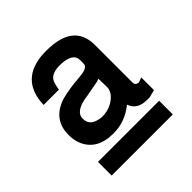

<svg xmlns="http://www.w3.org/2000/svg" viewBox="-130 -831 630 630"><g transform="rotate(-45 185.0 -515.5)"><path d="M320.8 -358.4V-294.9H37.1V-358.4ZM333.5 -454.1V-395L311 -389.2L306.2 -388.2H294.9Q249.5 -388.2 237.3 -423.8Q213.9 -405.3 189.7 -396.7Q165.5 -388.2 139.6 -388.2Q62.5 -388.2 38.6 -446.8Q31.2 -466.3 31.2 -488.8Q31.2 -553.7 89.8 -579.6L101.1 -584Q120.6 -589.4 142.6 -592.8Q164.6 -596.2 190.4 -598.1Q226.1 -600.6 231 -614.3V-615.2L231.9 -622.6V-635.7Q231.9 -670.4 173.3 -671.4Q132.3 -671.4 122.1 -648.4Q117.2 -637.2 113.8 -616.7H43Q46.9 -731.4 164.6 -736.3H175.8Q300.8 -736.3 301.3 -637.2V-463.4Q301.3 -448.7 316.4 -447.8ZM231 -550.3 221.2 -546.9 166 -536.6Q138.2 -533.2 122.6 -524.7Q106.9 -516.1 103 -503.4V-501L102.1 -499V-491.7Q102.1 -457.5 150.9 -453.1Q173.3 -453.1 191.7 -461.4Q210 -469.7 222.7 -484.9Q226.6 -490.7 229.2 -497.1Q231.9 -503.4 231.9 -510.3Z"/></g></svg>

Font: SolaimanLipi
Style: Bold
Weight: 700
Designer: Solaiman Karim
Foundry: Al Mamun Sumon
Version: Version 2.000